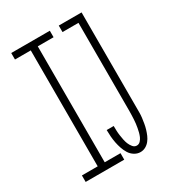

<svg xmlns="http://www.w3.org/2000/svg" viewBox="-180 -838 859 948"><g transform="rotate(-30 250.0 -363.5)"><path d="M32 0V-37H122V-698H32V-735H252V-698H162V-37H252V0ZM341 8Q323 8 307 -2Q291 -12 281.5 -27.5Q272 -43 266 -60.5Q260 -78 256.5 -96Q253 -114 251.5 -132.5Q250 -151 250 -169V-170H290V-169Q290 -156 290.5 -142.5Q291 -129 293 -115.5Q295 -102 297.5 -89Q300 -76 305 -63.5Q310 -51 319 -40Q328 -29 341 -29Q353 -29 361.5 -38Q370 -47 374.5 -57.5Q379 -68 382 -79.5Q385 -91 387 -102.5Q389 -114 390.5 -125.5Q392 -137 392.5 -148.5Q393 -160 393.5 -171.5Q394 -183 394 -195V-698H303V-735H433V-195Q433 -180 433 -164.5Q433 -149 431 -134Q429 -119 426.5 -104Q424 -89 419.5 -74Q415 -59 409 -45Q403 -31 393.5 -19Q384 -7 370.5 0.5Q357 8 341 8Z"/></g></svg>

Font: Iosevka Extralight
Style: Regular
Weight: 200
Monospace: yes
Designer: Belleve Invis
Foundry: Belleve Invis
Version: Version 32.0.1; ttfautohint (v1.8.4)